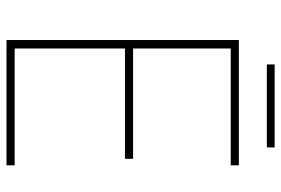

<svg xmlns="http://www.w3.org/2000/svg" viewBox="-157 -707 864 590"><g transform="rotate(90 275.0 -412.0)"><path d="M433 -824H178V-800H433ZM488 0V-25H129V-364H468V-389H129V-689H488V-714H103V0Z"/></g></svg>

Font: Noto Sans Lao UI Thin
Style: Regular
Weight: 100
Designer: Monotype Design Team
Foundry: Monotype Imaging Inc.
Version: Version 2.000